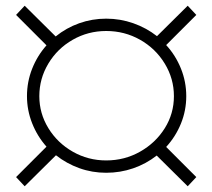

<svg xmlns="http://www.w3.org/2000/svg" viewBox="-20 -652 740 669"><path d="M559 -140 664 -35 634 -3 526 -110Q489 -81 444 -65.5Q399 -50 350 -50Q301 -50 256.5 -66Q212 -82 175 -111L66 -3L36 -35L142 -141Q110 -177 92 -222.5Q74 -268 74 -317Q74 -367 92 -412.5Q110 -458 142 -494L36 -600L66 -632L174 -525Q211 -555 256 -571Q301 -587 350 -587Q399 -587 444.5 -571Q490 -555 527 -526L634 -632L664 -600L559 -495Q592 -459 610.5 -413Q629 -367 629 -317Q629 -267 610.5 -221.5Q592 -176 559 -140ZM350 -93Q414 -93 468 -123.5Q522 -154 554 -205Q586 -256 586 -317Q586 -378 554 -430.5Q522 -483 468 -513.5Q414 -544 350 -544Q287 -544 233.5 -513.5Q180 -483 148.5 -430.5Q117 -378 117 -317Q117 -257 148.5 -205.5Q180 -154 233.5 -123.5Q287 -93 350 -93Z"/></svg>

Font: Montserrat Alternates Light
Style: Regular
Weight: 300
Designer: Julieta Ulanovsky
Foundry: Julieta Ulanovsky
Version: Version 7.200